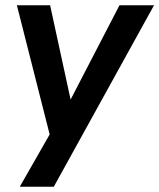

<svg xmlns="http://www.w3.org/2000/svg" viewBox="-20 -524 604 728"><path d="M55 184 183 -40 176 16 44 -504H170L253 -122H235L433 -504H564L184 184Z"/></svg>

Font: Nunitoga
Style: Bold Italic
Weight: 700
Italic angle: -9°
Designer: Vernon Adams
Foundry: Vernon Adams
Version: Version 1.0